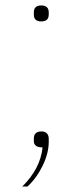

<svg xmlns="http://www.w3.org/2000/svg" viewBox="-20 -531 300 698"><path d="M129.9 -453.1Q103 -453.1 103 -478V-485.8Q103 -511.2 129.9 -511.2Q157.2 -511.2 157.2 -485.8V-478Q157.2 -453.1 129.9 -453.1ZM61 147Q126.5 82.5 134.8 4.9Q103 4.9 103 -18.1V-26.9Q103 -53.2 130.9 -53.2Q144 -53.2 150.6 -45.9Q157.2 -38.6 157.2 -26.9V-15.1Q157.2 25.4 135.3 70.8Q113.3 116.2 80.1 147Z"/></svg>

Font: Anuphan Thin
Style: Regular
Weight: 250
Designer: Mike Abbink, Paul van der Laan, Pieter van Rosmalen, Mint Tantisuwanna
Foundry: Bold Monday; Cadson Demak
Version: Version 3.002;hotconv 1.0.109;makeotfexe 2.5.65596